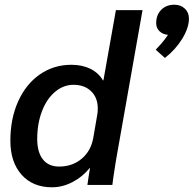

<svg xmlns="http://www.w3.org/2000/svg" viewBox="-20 -785 822 815"><path d="M24 -188Q24 -281 57 -354.5Q90 -428 149 -469Q208 -510 283 -510Q329 -510 363.5 -493Q398 -476 417 -444H419L472 -742H585L477 -131Q475 -118 473 -108Q471 -98 470 -90Q458 -14 457 0H351Q356 -37 362 -71H360Q330 -34 287.5 -12Q245 10 201 10Q119 10 71.5 -43.5Q24 -97 24 -188ZM376 -200 393 -299Q395 -308 395 -325Q395 -370 367 -397.5Q339 -425 292 -425Q249 -425 213.5 -395Q178 -365 158 -312.5Q138 -260 138 -195Q138 -139 162 -108.5Q186 -78 231 -78Q287 -78 326.5 -111Q366 -144 376 -200ZM782 -706Q782 -667 753.5 -620.5Q725 -574 680 -539L641 -574Q646 -579 663 -598Q680 -617 693 -637Q671 -639 657 -652.5Q643 -666 643 -687Q643 -722 664.5 -743.5Q686 -765 720 -765Q747 -765 764.5 -748.5Q782 -732 782 -706Z"/></svg>

Font: Sarabun SemiBold
Style: Italic
Weight: 600
Italic angle: -10°
Designer: Suppakit Chalermlarp | Katatrad Co.,Ltd.
Foundry: Cadson Demak Co.,Ltd.
Version: Version 1.000; ttfautohint (v1.6)